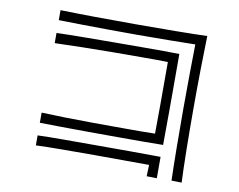

<svg xmlns="http://www.w3.org/2000/svg" viewBox="-78 -816 1156 929"><g transform="rotate(10 500.0 -351.0)"><path d="M819 8Q817 -57 816 -151.5Q815 -246 815 -345Q815 -434 816 -517Q817 -600 818 -661Q765 -660 691 -659Q617 -658 536 -658Q467 -658 396.5 -658.5Q326 -659 262 -660Q198 -661 147 -662V-711Q218 -709 316.5 -708Q415 -707 517 -707Q620 -707 713.5 -708Q807 -709 868 -711Q866 -644 864.5 -549Q863 -454 863 -355Q863 -249 864.5 -151Q866 -53 869 9ZM702 -554Q680 -555 646 -555Q612 -555 570 -555Q506 -555 431 -554.5Q356 -554 282 -552.5Q208 -551 147 -549V-599Q206 -601 278.5 -601.5Q351 -602 428 -602.5Q505 -603 575 -603Q628 -603 673 -603Q718 -603 750 -602V-485Q750 -412 750 -331Q750 -250 749 -155Q697 -154 639.5 -154Q582 -154 523 -154Q450 -154 379.5 -154.5Q309 -155 248.5 -155.5Q188 -156 143 -157V-207Q187 -205 253 -203.5Q319 -202 396.5 -201.5Q474 -201 550 -201Q590 -201 628.5 -201Q667 -201 701 -202Q702 -272 702 -341.5Q702 -411 702 -469ZM699 -48Q641 -48 572 -48.5Q503 -49 434 -49Q349 -49 272 -48.5Q195 -48 143 -46V-95Q196 -97 269.5 -97Q343 -97 425 -97Q508 -97 591.5 -97Q675 -97 747 -96V9L697 8Z"/></g></svg>

Font: Train One
Style: Regular
Weight: 400
Designer: Fontworks Inc.
Foundry: Fontworks Inc.
Version: Version 1.100